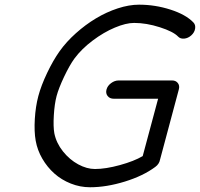

<svg xmlns="http://www.w3.org/2000/svg" viewBox="-20 -789 843 809"><path d="M459.5 -373Q442.4 -373 433.5 -384.4Q424.6 -395.8 428.7 -411.6Q432.9 -427.5 448 -438.7Q463.1 -450 480.2 -450H705.1Q720.9 -450 729.4 -439Q737.8 -428 733.6 -412.6L654.3 -116.2Q650.9 -97.9 634.3 -85.7Q583.5 -47.9 505.9 -23.9Q428.2 0 359.6 0Q317.6 0 278.3 -15.6Q239 -31.2 209.1 -57.9Q179.2 -84.5 158.3 -120.4Q137.5 -156.2 130.4 -196Q123.5 -234.6 126.7 -287.7Q129.9 -340.8 141.6 -384.5Q153.3 -428.5 178.6 -481.7Q203.9 -534.9 231.2 -573.2Q259.5 -613 299.7 -648.9Q339.8 -684.8 384 -711.4Q428.2 -738 476 -753.7Q523.7 -769.3 565.7 -769.3Q633.8 -769.3 698.6 -748.4Q763.4 -727.5 795.2 -694.1Q804.7 -684.1 802.1 -668.2Q799.6 -652.3 786.1 -640.1Q772.7 -627.9 756.3 -626.3Q740 -624.8 730.5 -634.8Q710.2 -656 653.4 -674.2Q596.7 -692.4 545.2 -692.4Q510.7 -692.4 463.9 -672.7Q417 -653.1 370.4 -618Q323.7 -583 293.5 -542.2Q273.2 -514.2 250.2 -465.8Q227.3 -417.5 218.5 -384.5Q209.7 -351.3 206.8 -303.2Q203.9 -255.1 209 -227.1Q217.3 -186.3 245.2 -151.2Q273.2 -116.2 309.4 -96.6Q345.7 -76.9 380.1 -76.9Q425.3 -76.9 485.2 -93.4Q545.2 -109.9 581.3 -131.3L646.2 -373Z"/></svg>

Font: Tecnico
Style: GruesoInclinado
Weight: 700
Italic angle: -15°
Version: Version 1.3